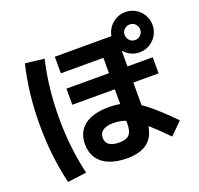

<svg xmlns="http://www.w3.org/2000/svg" viewBox="-145 -978 1228 1184"><g transform="rotate(-20 469.0 -386.0)"><path d="M282.6 -136.2Q282.6 -216.8 338.4 -259.6Q394.1 -302.3 499.6 -302.3Q564.8 -302.3 618 -283Q671.2 -263.6 731.9 -215.7Q792.6 -167.8 883.1 -75.6L804.6 2.3Q724.4 -79.5 672.4 -122.6Q620.4 -165.6 579.5 -183Q538.5 -200.3 493 -200.3Q446.5 -200.3 422.7 -184.4Q398.9 -168.4 398.9 -136.2Q398.9 -105.5 420.9 -90.1Q442.9 -74.7 486.7 -74.7Q518.1 -74.7 536.8 -84.3Q555.5 -93.8 563.6 -114.5Q571.7 -135.1 571.7 -169.4V-599.1H292.6V-707.9H723V-599.1H693V-163.2Q693 -96.5 672.1 -53Q651.1 -9.6 608.3 12Q565.5 33.5 499.6 33.5Q431.2 33.5 382.3 13.5Q333.5 -6.6 308.1 -44.5Q282.6 -82.4 282.6 -136.2ZM292.6 -498.5H858.8V-392.7H292.6ZM662.1 -686.3Q662.1 -722.3 680.1 -752.6Q698.1 -782.8 728.1 -800.6Q758.1 -818.4 794.1 -818.4Q830.1 -818.4 860.6 -800.6Q891.1 -782.8 908.6 -752.6Q926.1 -722.3 926.1 -686.3Q926.1 -650.4 908.6 -620.3Q891.1 -590.3 860.6 -572.3Q830.1 -554.3 794.1 -554.3Q758.1 -554.3 728.1 -572.3Q698.1 -590.3 680.1 -620.3Q662.1 -650.4 662.1 -686.3ZM845.1 -686.3Q845.1 -700.2 838.2 -712.1Q831.3 -724.1 819.6 -730.7Q807.9 -737.4 794.1 -737.4Q780.3 -737.4 768.4 -730.7Q756.5 -724.1 749.6 -712.4Q742.7 -700.7 742.7 -686.3Q742.7 -672.5 749.6 -660.6Q756.5 -648.7 768.4 -641.8Q780.3 -634.9 794.1 -634.9Q807.9 -634.9 819.6 -641.8Q831.3 -648.7 838.2 -660.6Q845.1 -672.5 845.1 -686.3ZM61.1 -343.8Q61.1 -448.8 71.9 -543.1Q82.6 -637.4 105 -733.1L229.3 -718.3Q208.5 -628.6 198 -535.8Q187.6 -442.9 187.6 -343.8Q187.6 -245.1 198 -152.9Q208.5 -60.6 229.3 29.6L105 45.6Q82.6 -50.7 71.9 -145Q61.1 -239.3 61.1 -343.8Z"/></g></svg>

Font: WEMIX Pretendard Variable
Style: Regular
Weight: 400
Designer: Base glyphs from Inter by Rasmus Andersson; Hangeul glyphs from Noto Sans CJK(Source Han Sans) by Jang Soo-young and Kan
Foundry: Kil Hyung-jin
Version: Version 1.000;Glyphs 3.2 (3208)